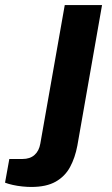

<svg xmlns="http://www.w3.org/2000/svg" viewBox="-145 -547 443 762"><path d="M-21 195Q-37 195 -56.5 193Q-76 191 -94 187Q-112 183 -125 178L-108 84H-56Q-26 84 -8 68Q10 52 15 23L112 -527H260L162 31Q153 79 133 116Q113 153 76 174Q39 195 -21 195Z"/></svg>

Font: Archivo SemiExpanded
Style: Bold Italic
Weight: 700
Width: 6
Italic angle: -10°
Designer: Hector Gatti
Foundry: Omnibus-Type
Version: Version 2.001